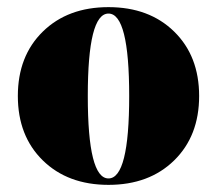

<svg xmlns="http://www.w3.org/2000/svg" viewBox="-20 -508 608 538"><path d="M100 -419.5Q170 -488 284 -488Q398 -488 468 -419.5Q538 -351 538 -239Q538 -127 468 -58.5Q398 10 284 10Q170 10 100 -58.5Q30 -127 30 -239Q30 -351 100 -419.5ZM226 -239Q226 -8 284 -8Q342 -8 342 -239Q342 -470 284 -470Q226 -470 226 -239Z"/></svg>

Font: Elsie Swash Caps Black
Style: Regular
Weight: 900
Designer: Alejandro Inler
Foundry: Alejandro Inler
Version: 1.003